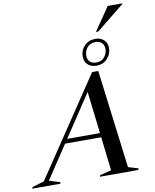

<svg xmlns="http://www.w3.org/2000/svg" viewBox="-199 -1242 1071 1329"><g transform="rotate(-10 336.5 -577.5)"><path d="M596 -32 666.5 -10.5 663 0H393.5L397 -10.5L477 -31L449.5 -267.5H195.5L40.5 -34L118 -10.5L114.5 0H-82.5L-79 -10.5L5 -35.5L466 -723H509ZM215.5 -297.5H446L411.5 -593ZM527 -945.5Q563.5 -945.5 586.8 -924.2Q610 -903 610 -867Q610 -823.5 580.2 -792.2Q550.5 -761 503 -761Q466.5 -761 443.2 -782.5Q420 -804 420 -840Q420 -883 449.8 -914.2Q479.5 -945.5 527 -945.5ZM506 -783Q544 -783 564.2 -808.2Q584.5 -833.5 584.5 -864.5Q584.5 -893 568 -908.2Q551.5 -923.5 524 -923.5Q486 -923.5 465.8 -898.2Q445.5 -873 445.5 -842.5Q445.5 -814 462 -798.5Q478.5 -783 506 -783ZM540 -992 652 -1155H754.5L754 -1151L557 -992Z"/></g></svg>

Font: Newsreader 72pt Medium
Style: Italic
Weight: 500
Italic angle: -17°
Designer: Hugues Gentile
Foundry: Production Type
Version: Version 1.003; ttfautohint (v1.8.3)